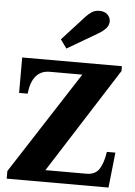

<svg xmlns="http://www.w3.org/2000/svg" viewBox="-64 -1053 773 1101"><g transform="rotate(5 322.5 -502.5)"><path d="M257 -823 384 -962Q396 -976 416 -990.5Q436 -1005 462 -1005Q494 -1005 510.5 -988Q527 -971 527 -950Q527 -928 511.5 -910Q496 -892 465 -874L293 -773ZM17 -44 397 -632H210Q109 -632 94 -496H45V-700H619V-672L234 -68H469Q520 -68 543 -102.5Q566 -137 576 -203H625L603 0H17Z"/></g></svg>

Font: Taviraj Black
Style: Regular
Weight: 900
Designer: Katatrad Team
Foundry: CadsonDemak
Version: Version 1.030